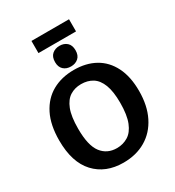

<svg xmlns="http://www.w3.org/2000/svg" viewBox="-240 -1176 1213 1328"><g transform="rotate(-30 366.0 -512.0)"><path d="M352 12Q210 12 126 -78.5Q42 -169 42 -343Q42 -467 84 -550Q126 -633 200.5 -674.5Q275 -716 373 -716Q470 -716 541.5 -676Q613 -636 652.5 -557.5Q692 -479 692 -365Q692 -248 649.5 -163Q607 -78 530.5 -33Q454 12 352 12ZM363 -98Q412 -98 452 -122.5Q492 -147 515 -204.5Q538 -262 538 -359Q538 -449 517 -503.5Q496 -558 457.5 -582Q419 -606 367 -606Q317 -606 278.5 -582Q240 -558 218 -502Q196 -446 196 -348Q196 -214 240.5 -156Q285 -98 363 -98ZM370 -746Q333 -746 310.5 -767Q288 -788 288 -827Q288 -869 311.5 -889.5Q335 -910 371 -910Q406 -910 429 -889.5Q452 -869 452 -828Q452 -787 428.5 -766.5Q405 -746 370 -746ZM520 -1036V-939H220V-1036Z"/></g></svg>

Font: Bitter
Style: Bold
Weight: 700
Designer: Sol Matas, and Bitter project Authors
Foundry: Sol Matas
Version: Version 2.001